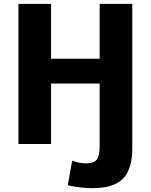

<svg xmlns="http://www.w3.org/2000/svg" viewBox="-20 -750 785 1000"><path d="M246 -730V-444H499V-730H669V22Q669 132 620 181Q571 230 463 230Q398 230 333 215L356 86Q392 101 429 101Q468 101 483.5 82Q499 63 499 13V-315H246V0H76V-730Z"/></svg>

Font: Mplus 1p ExtraBold
Style: Regular
Weight: 800
Version: Version 1.061